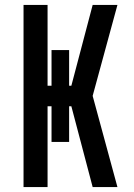

<svg xmlns="http://www.w3.org/2000/svg" viewBox="-20 -755 540 775"><path d="M75 0V-735H172V-409H188V-553H259V-409H268L354 -735H454L354 -368L454 0H354L268 -326H259V-182H188V-326H172V0Z"/></svg>

Font: Iosevka Term Curly
Style: Bold
Weight: 700
Designer: Belleve Invis
Foundry: Belleve Invis
Version: Version 32.3.0